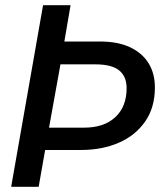

<svg xmlns="http://www.w3.org/2000/svg" viewBox="-20 -720 626 740"><path d="M23 0 146 -700H252L228 -560H366Q434 -560 481 -538Q528 -516 552.5 -476.5Q577 -437 577 -383Q577 -305 539 -251Q501 -197 437 -169.5Q373 -142 293 -142H154L129 0ZM169 -228H304Q381 -228 424.5 -268.5Q468 -309 468 -380Q468 -425 439.5 -448.5Q411 -472 347 -472H213Z"/></svg>

Font: Rethink Sans Medium
Style: Italic
Weight: 500
Italic angle: -10°
Designer: The Rethink Sans project authors (Hans Thiessen). DM Sans designed by Colophon Foundry.
Foundry: Rethink Communications LLC
Version: Version 1.001